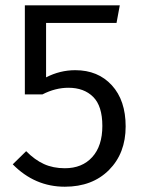

<svg xmlns="http://www.w3.org/2000/svg" viewBox="-20 -688 538 720"><path d="M429.2 -668 417 -602.1H152.8V-397.9Q205.1 -424.8 262.2 -424.8Q347.7 -424.8 399.4 -368.2Q451.2 -311.5 451.2 -213.9Q451.2 -113.3 388.7 -50.5Q326.2 12.2 223.1 12.2Q110.4 12.2 27.8 -71.8L78.1 -121.1Q110.4 -88.4 144.8 -72.8Q179.2 -57.1 223.1 -57.1Q288.1 -57.1 325.9 -98.9Q363.8 -140.6 363.8 -215.8Q363.8 -290.5 329.3 -324.7Q294.9 -358.9 236.8 -358.9Q187.5 -358.9 139.2 -334H73.2V-668Z"/></svg>

Font: Fira Sans Book
Style: Regular
Weight: 350
Designer: Carrois Corporate & Edenspiekermann AG
Foundry: Carrois Corporate GbR & Edenspiekermann AG
Version: Version 4.203;PS 004.203;hotconv 1.0.88;makeotf.lib2.5.64775